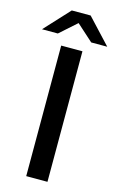

<svg xmlns="http://www.w3.org/2000/svg" viewBox="-190 -1047 681 1105"><g transform="rotate(15 150.5 -494.5)"><path d="M248.9 -840 150 -928.9 50 -840H-44.4L93.3 -988.9H205.6L344.4 -840ZM213.3 -777.8V0H86.7V-777.8Z"/></g></svg>

Font: Paperlogy 6 SemiBold
Style: Regular
Weight: 600
Designer: redesigned by Lee Juim, glyphs from Gmarket Sans & Montserrat
Foundry: PT&
Version: Version 1.001